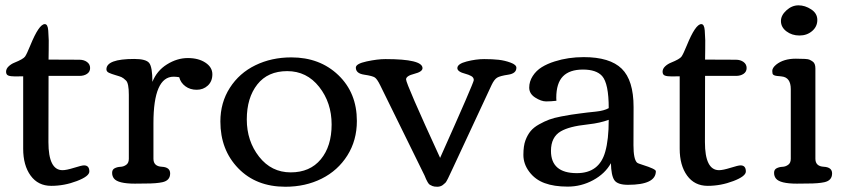

<svg xmlns="http://www.w3.org/2000/svg" viewBox="-20 -692 3204 724"><path d="M67.4 -404.3 37.6 -403.8Q19.5 -403.8 11.2 -407.2Q2.9 -410.6 2.9 -421.6Q2.9 -432.6 12.5 -441.7Q22 -450.7 34.2 -455.6Q67.9 -469.2 74.5 -478.8Q81.1 -488.3 94.2 -520.5Q127 -601.1 148.9 -601.1Q160.2 -601.1 161.9 -576.9Q163.6 -552.7 163.8 -540Q164.1 -527.3 163.6 -502.2Q163.1 -477.1 163.1 -467.3L279.3 -466.8Q296.4 -466.8 308.1 -458.3Q319.8 -449.7 319.8 -435.5Q319.8 -421.4 308.3 -413.6Q296.9 -405.8 279.8 -405.8H163.1L162.6 -156.2Q162.6 -50.3 215.8 -50.3Q230.5 -50.3 259.3 -59.3Q288.1 -68.4 296.9 -68.4Q316.9 -68.4 316.9 -45.4Q316.9 -27.3 269.8 -9.3Q222.7 8.8 173.1 8.8Q123.5 8.8 95.5 -29.8Q67.4 -68.4 67.4 -131.3Z M530.8 0 488.8 0.5Q424.8 0.5 409.7 -19Q402.8 -27.8 402.8 -40.3Q402.8 -52.7 412.6 -57.6Q422.4 -62.5 434.3 -63Q446.3 -63.5 456.1 -70.6Q465.8 -77.6 465.8 -93.3V-334.5Q465.8 -377.9 455.3 -388.2Q444.8 -398.4 437.7 -401.4Q430.7 -404.3 415.5 -408.7Q400.4 -413.1 390.9 -417.5Q381.3 -421.9 381.3 -430.7Q381.3 -469.7 486.3 -469.7Q530.8 -469.7 542.7 -454.3Q554.7 -439 554.7 -383.3Q571.3 -425.3 609.6 -449.2Q647.9 -473.1 688.2 -473.1Q728.5 -473.1 754.6 -455.8Q780.8 -438.5 780.8 -411.9Q780.8 -385.3 763.7 -369.4Q746.6 -353.5 721.7 -353.5Q696.8 -353.5 679 -366.7Q661.1 -379.9 655.8 -400.9Q643.1 -402.8 634.8 -402.8Q558.6 -402.8 558.6 -227.5V-93.3Q558.6 -64.9 590.1 -63.2Q621.6 -61.5 621.6 -38.1Q621.6 -11.2 592.3 -4.9Q569.8 0 530.8 0Z M1056.2 12.2Q945.8 12.2 878.4 -57.4Q811 -127 811 -233.9Q811 -305.2 846.7 -360.8Q882.3 -416.5 943.1 -446Q1003.9 -475.6 1078.6 -475.6Q1186 -475.6 1255.9 -408.7Q1325.7 -341.8 1325.7 -235.8Q1325.7 -162.6 1289.8 -105.7Q1253.9 -48.8 1192.9 -18.3Q1131.8 12.2 1056.2 12.2ZM1076.2 -42Q1148.9 -42 1189.7 -91.3Q1230.5 -140.6 1230.5 -222.7Q1230.5 -304.7 1183.6 -364.3Q1136.7 -423.8 1063.2 -423.8Q989.7 -423.8 950.2 -373.5Q910.6 -323.2 910.6 -241.7Q910.6 -160.2 957 -101.1Q1003.4 -42 1076.2 -42Z M1433.6 -469.2Q1573.2 -469.2 1573.2 -435.1Q1573.2 -421.4 1542.2 -413.6Q1511.2 -405.8 1511.2 -392.6Q1511.2 -376 1639.6 -96.7Q1766.6 -380.4 1766.6 -390.1Q1766.6 -399.9 1756.8 -405.3Q1747.1 -410.6 1735.4 -413.6Q1704.6 -421.4 1704.6 -435.1Q1704.6 -451.2 1739.7 -460.2Q1774.9 -469.2 1805.7 -469.2Q1836.4 -469.2 1860.1 -466.6Q1883.8 -463.9 1905.5 -455.8Q1927.2 -447.8 1927.2 -436.5Q1927.2 -415 1896.5 -410.4Q1865.7 -405.8 1854.7 -399.2Q1843.8 -392.6 1834 -372.1L1687.5 -57.6Q1665 -7.8 1659.7 -2.9Q1654.3 2 1649.4 5.9Q1640.6 12.2 1628.9 12.2Q1617.2 12.2 1610.6 9.5Q1604 6.8 1600.3 4.4Q1596.7 2 1592.3 -5.6Q1587.9 -13.2 1586.7 -16.4Q1585.4 -19.5 1581.1 -29.8L1413.6 -370.6Q1402.3 -393.6 1393.6 -399.7Q1384.8 -405.8 1353.3 -410.4Q1321.8 -415 1321.8 -437Q1321.8 -451.7 1362.5 -460.4Q1403.3 -469.2 1433.6 -469.2Z M2071.8 -460.4Q2122.6 -476.6 2181.2 -476.6Q2279.8 -476.6 2324.5 -432.9Q2369.1 -389.2 2369.1 -288.6L2368.7 -144.5Q2368.7 -92.3 2381.8 -79.1Q2385.3 -75.7 2403.3 -70.3Q2453.1 -54.7 2453.1 -46.4Q2453.1 4.9 2348.1 4.9Q2308.6 4.9 2296.6 -12.7Q2284.7 -30.3 2283.7 -76.7Q2261.7 -37.1 2216.8 -12.7Q2171.9 11.7 2120.6 11.7Q2069.3 11.7 2033.7 -1.5Q1998 -14.6 1975.8 -44.2Q1953.6 -73.7 1953.6 -107.9Q1953.6 -142.1 1961.4 -162.8Q1969.2 -183.6 1981 -197.8Q1992.7 -211.9 2012.9 -223.1Q2033.2 -234.4 2050.8 -241Q2068.4 -247.6 2096.2 -252.9Q2137.2 -260.7 2165 -263.9Q2192.9 -267.1 2193.8 -267.6Q2196.8 -268.1 2227.3 -271.2Q2257.8 -274.4 2275.4 -284.2Q2275.4 -377 2250.5 -405.3Q2228.5 -429.7 2178.2 -429.7Q2127.9 -429.7 2102.8 -404.1Q2077.6 -378.4 2077.6 -322.8L2078.1 -312Q2057.6 -309.6 2039.3 -309.6Q2021 -309.6 1998.3 -324Q1975.6 -338.4 1975.6 -361.6Q1975.6 -384.8 1988.8 -405.3Q2002 -425.8 2022.9 -438.7Q2043.9 -451.7 2071.8 -460.4ZM2275.4 -240.2Q2242.2 -228 2200.4 -223.4Q2158.7 -218.8 2134.8 -212.4Q2110.8 -206.1 2094.7 -196.8Q2057.6 -175.3 2057.6 -123Q2057.6 -39.1 2155.3 -39.1Q2239.7 -39.1 2262.2 -119.6Q2275.4 -165.5 2275.4 -240.2Z M2543 -404.3 2513.2 -403.8Q2495.1 -403.8 2486.8 -407.2Q2478.5 -410.6 2478.5 -421.6Q2478.5 -432.6 2488 -441.7Q2497.6 -450.7 2509.8 -455.6Q2543.5 -469.2 2550 -478.8Q2556.6 -488.3 2569.8 -520.5Q2602.5 -601.1 2624.5 -601.1Q2635.7 -601.1 2637.5 -576.9Q2639.2 -552.7 2639.4 -540Q2639.6 -527.3 2639.2 -502.2Q2638.7 -477.1 2638.7 -467.3L2754.9 -466.8Q2772 -466.8 2783.7 -458.3Q2795.4 -449.7 2795.4 -435.5Q2795.4 -421.4 2783.9 -413.6Q2772.5 -405.8 2755.4 -405.8H2638.7L2638.2 -156.2Q2638.2 -50.3 2691.4 -50.3Q2706.1 -50.3 2734.9 -59.3Q2763.7 -68.4 2772.5 -68.4Q2792.5 -68.4 2792.5 -45.4Q2792.5 -27.3 2745.4 -9.3Q2698.2 8.8 2648.7 8.8Q2599.1 8.8 2571 -29.8Q2543 -68.4 2543 -131.3Z M2924.8 -612.8Q2924.8 -634.3 2945.6 -653.1Q2966.3 -671.9 2991 -671.9Q3015.6 -671.9 3038.8 -656.7Q3062 -641.6 3062 -616.7Q3062 -591.8 3042.5 -575Q3022.9 -558.1 2994.6 -558.1Q2966.3 -558.1 2945.6 -573.7Q2924.8 -589.4 2924.8 -612.8ZM3026.9 0 2984.9 0.5Q2920.9 0.5 2905.8 -19Q2898.9 -27.8 2898.9 -40.3Q2898.9 -52.7 2908.7 -57.6Q2918.5 -62.5 2930.4 -63Q2942.4 -63.5 2952.1 -70.6Q2961.9 -77.6 2961.9 -93.3V-356Q2961.9 -400.4 2927.2 -403.8Q2923.8 -404.3 2918.5 -404.8Q2913.1 -405.3 2910.6 -405.5Q2908.2 -405.8 2904.5 -406.5Q2900.9 -407.2 2899.2 -408.2Q2897.5 -409.2 2895.5 -410.6Q2892.1 -413.1 2892.1 -424.6Q2892.1 -436 2906.7 -448.2Q2934.6 -470.7 2981 -470.7Q3023.9 -470.7 3031.5 -467.3Q3039.1 -463.9 3044.4 -460Q3054.7 -453.1 3054.7 -434.1V-93.3Q3054.7 -64.9 3086.2 -63.2Q3117.7 -61.5 3117.7 -38.1Q3117.7 -11.2 3088.4 -4.9Q3065.9 0 3026.9 0Z"/></svg>

Font: Corben
Style: Regular
Weight: 400
Designer: vernon adams
Foundry: vernon adams
Version: Version 1.101